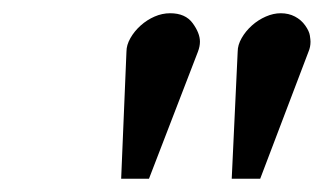

<svg xmlns="http://www.w3.org/2000/svg" viewBox="-20 -691 489 290"><path d="M163 -421 171 -613Q171 -623 177 -633.5Q183 -644 192.5 -652.5Q202 -661 213.5 -666Q225 -671 237 -671Q260 -671 271 -656Q282 -641 282 -628Q282 -621 279 -613L205 -421ZM330 -421 339 -613Q339 -623 345 -633.5Q351 -644 360.5 -652.5Q370 -661 381.5 -666Q393 -671 404 -671Q416 -671 425.5 -666Q435 -661 441 -652.5Q447 -644 448 -637.5Q449 -631 449 -628Q449 -620 446 -613L373 -421Z"/></svg>

Font: New Athena Unicode
Style: Bold Italic
Weight: 700
Designer: J. Rusten 1997; rev. by R. Hancock 2001, 2002, rev. by D. Mastronarde 2002-2021
Foundry: Society for Classical Studies (formerly American Philological Association)
Version: Version 5.008